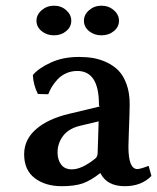

<svg xmlns="http://www.w3.org/2000/svg" viewBox="-20 -638 547 668"><path d="M323.2 -215.8 257.8 -200.2Q218.3 -190.4 199.2 -164.8Q180.2 -139.2 180.2 -106.9Q180.2 -82.5 192.6 -65.7Q205.1 -48.8 230 -48.8Q265.1 -48.8 312 -86.9Q319.8 -92.8 319.8 -107.9ZM414.1 9.8Q351.6 9.8 329.1 -36.1Q295.9 -9.8 267.8 0Q239.7 9.8 194.8 9.8Q137.7 9.8 100.8 -18.3Q64 -46.4 64 -101.1Q64 -152.8 106 -189Q147.9 -225.1 221.2 -242.2L329.1 -268.1H327.1Q324.2 -268.1 324.2 -274.9Q324.2 -391.1 249 -391.1Q228 -391.1 210.2 -383.1Q192.4 -375 180.2 -361.8Q168 -348.6 160.4 -335.9Q152.8 -323.2 147.9 -310.1L111.8 -311Q96.2 -341.8 94.2 -377Q115.2 -401.4 157.5 -420.7Q199.7 -439.9 254.9 -439.9Q281.2 -439.9 304.4 -436Q327.6 -432.1 351.6 -420.9Q375.5 -409.7 392.6 -392.1Q409.7 -374.5 420.4 -344.7Q431.2 -314.9 431.2 -275.9Q431.2 -252.9 430.2 -231Q429.7 -214.4 428.2 -175.8Q426.8 -137.2 426.8 -127.9Q426.8 -49.8 458 -49.8Q467.8 -49.8 497.1 -61L506.8 -25.9Q472.2 9.8 414.1 9.8ZM106.9 -565.9Q106.9 -586.9 125 -602.5Q143.1 -618.2 168 -618.2Q192.9 -618.2 210.4 -602.5Q228 -586.9 228 -565.9Q228 -544.4 210.4 -529.8Q192.9 -515.1 168 -515.1Q142.6 -515.1 124.8 -529.8Q106.9 -544.4 106.9 -565.9ZM272 -565.9Q272 -586.9 290 -602.5Q308.1 -618.2 333 -618.2Q357.9 -618.2 376 -602.5Q394 -586.9 394 -565.9Q394 -544.4 376.2 -529.8Q358.4 -515.1 333 -515.1Q307.6 -515.1 289.8 -529.8Q272 -544.4 272 -565.9Z"/></svg>

Font: Linear Smooth
Style: Bold
Weight: 700
Designer: Philipp H. Poll, Flanker
Foundry: Philipp H. Poll, reworked by Flanker
Version: Version 1.061 | FøM Fix